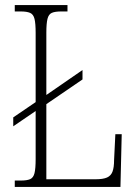

<svg xmlns="http://www.w3.org/2000/svg" viewBox="-20 -734 539 754"><path d="M38 0V-25H62Q86 -25 98.5 -30.5Q111 -36 115.5 -54Q120 -72 120 -109V-298L32 -238V-273L120 -333V-605Q120 -642 115.5 -660Q111 -678 98 -683.5Q85 -689 62 -689H38V-714H245V-689H220Q196 -689 183.5 -683.5Q171 -678 166.5 -660Q162 -642 162 -606V-361L304 -459V-422L162 -325V-30H355Q385 -30 400.5 -37Q416 -44 422 -60.5Q428 -77 428 -105L433 -207H458L453 0Z"/></svg>

Font: Noto Serif Khmer Condensed ExtraLight
Style: Regular
Weight: 250
Width: 3
Designer: Danh Hong and the Monotype Design Team
Foundry: Monotype Imaging Inc.
Version: Version 2.004